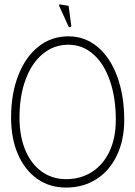

<svg xmlns="http://www.w3.org/2000/svg" viewBox="-20 -847 611 867"><path d="M541 -305Q541 -215 508 -145.5Q475 -76 415.5 -38Q356 0 278 0Q204 0 148 -39.5Q92 -79 61 -150.5Q30 -222 30 -316Q30 -423 62.5 -506.5Q95 -590 153.5 -636.5Q212 -683 289 -683Q364 -683 421 -635Q478 -587 509.5 -501Q541 -415 541 -305ZM68 -316Q68 -233 94 -170Q120 -107 168 -72.5Q216 -38 278 -38Q345 -38 396 -71Q447 -104 475 -164.5Q503 -225 503 -305Q503 -405 476.5 -482Q450 -559 401.5 -602Q353 -645 289 -645Q223 -645 173 -603.5Q123 -562 95.5 -487.5Q68 -413 68 -316ZM290 -819 302 -730Q303 -727 297 -725Q291 -723 290 -726L247 -821Q246 -824 247.5 -826Q249 -828 251 -827L288 -821Q290 -821 290 -819Z"/></svg>

Font: Vibes
Style: Regular
Weight: 400
Designer: AbdElmomen Kadhim
Version: Version 1.100